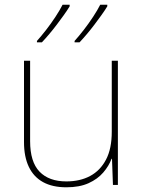

<svg xmlns="http://www.w3.org/2000/svg" viewBox="-20 -786 613 816"><path d="M481 -528V0H460L456 -111H454Q443 -81 419 -53Q395 -25 356.5 -7.5Q318 10 262 10Q203 10 163 -12Q123 -34 102.5 -77Q82 -120 82 -182V-528H108V-186Q108 -98 148 -56.5Q188 -15 262 -15Q320 -15 363 -38Q406 -61 430.5 -107.5Q455 -154 455 -226V-528ZM436 -759Q425 -741 411 -721.5Q397 -702 381.5 -681.5Q366 -661 350 -642Q334 -623 318 -606H297V-612Q315 -632 336 -659Q357 -686 376 -715Q395 -744 406 -766H436ZM276 -759Q265 -741 251 -721.5Q237 -702 221.5 -681.5Q206 -661 190 -642Q174 -623 158 -606H137V-612Q155 -632 176 -659Q197 -686 216 -715Q235 -744 246 -766H276Z"/></svg>

Font: Noto Sans Armenian Thin
Style: Regular
Weight: 250
Version: Version 2.007